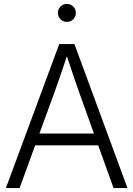

<svg xmlns="http://www.w3.org/2000/svg" viewBox="-20 -950 674 970"><path d="M9.8 0 279.3 -727.5H356L624 0H553.7L476.1 -215.8H157.7L79.1 0ZM179.2 -275.4H454.6L381.3 -480Q367.7 -517.6 352.8 -561.5Q337.9 -605.5 317.9 -666Q297.9 -605.5 282.7 -561.5Q267.6 -517.6 253.9 -480ZM317.9 -839.4Q299.3 -839.4 285.9 -852.5Q272.5 -865.7 272.5 -884.8Q272.5 -903.8 285.9 -917Q299.3 -930.2 317.9 -930.2Q336.4 -930.2 349.9 -917Q363.3 -903.8 363.3 -884.8Q363.3 -865.7 349.9 -852.5Q336.4 -839.4 317.9 -839.4Z"/></svg>

Font: Inter Display Light
Style: Regular
Weight: 300
Designer: Rasmus Andersson
Foundry: rsms
Version: Version 4.000;git-a52131595